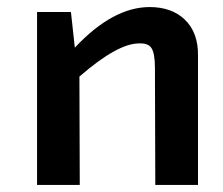

<svg xmlns="http://www.w3.org/2000/svg" viewBox="-20 -524 631 544"><path d="M192 -389Q300 -504 404 -504Q466 -504 503 -469Q542 -432 541 -366V0H420L419 -332Q419 -373 409 -388Q400 -402 374 -401Q313 -401 205 -307L206 0H85V-490H181Z"/></svg>

Font: Taylor Sans Upright Semi Bold
Style: Regular
Weight: 600
Italic angle: -8°
Designer: Natanael Gama
Version: Version 1.001 September 8, 2015